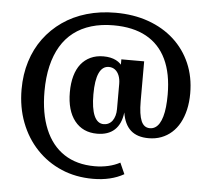

<svg xmlns="http://www.w3.org/2000/svg" viewBox="-56 -710 1039 945"><g transform="rotate(5 463.5 -238.0)"><path d="M436.6 174Q351.8 174 281.2 143.9Q210.6 113.8 158.4 58.7Q106.2 3.7 77.6 -71Q48.9 -145.6 48.9 -234.7Q48.9 -308.6 68.9 -372.5Q88.8 -436.4 126.3 -487.2Q163.9 -538.1 216.5 -574.8Q269.2 -611.6 335.2 -630.8Q401.3 -650 477.3 -650Q566.7 -650 640.1 -623.9Q713.5 -597.8 766.8 -549.4Q820 -500.9 848.8 -434.3Q877.6 -367.7 877.6 -286.3Q877.6 -243 869.1 -206Q860.5 -169 844.7 -140Q828.9 -111 806.2 -90.9Q783.5 -70.7 755 -59.9Q726.4 -49 692.3 -49Q635.9 -49 604 -77.4Q572 -105.8 562.5 -164.9Q556 -107.7 524.3 -78.3Q492.6 -49 438 -49Q366.8 -49 326.8 -99.9Q286.8 -150.7 286.8 -241Q286.8 -286 296.8 -321.4Q306.8 -356.7 326 -380.9Q345.3 -405 373.3 -418Q401.3 -431 436.6 -431Q473.2 -431 498.9 -418Q524.5 -405 538.5 -378.9L525.3 -364.9V-424H638V-228Q638 -194 641.5 -169.7Q645 -145.4 651.7 -129.6Q658.5 -113.9 669.2 -106.2Q679.8 -98.6 694.8 -98.6Q708.9 -98.6 720.6 -105.9Q732.3 -113.1 741.1 -127.3Q749.9 -141.5 755.8 -162.2Q761.8 -182.9 764.7 -210.2Q767.6 -237.6 767.6 -270.4Q767.6 -374.5 734 -445Q700.5 -515.4 634.9 -551.5Q569.4 -587.5 472.8 -587.5Q412.7 -587.5 363.5 -572.7Q314.3 -558 276.8 -529.3Q239.2 -500.6 213.8 -457.9Q188.4 -415.2 175.3 -359.4Q162.1 -303.6 162.1 -234.7Q162.1 -125.5 194.5 -47.9Q226.8 29.7 288.9 70.6Q351.1 111.5 440.3 111.5Q474.9 111.5 506.9 104.2Q538.8 96.9 564.8 82.8L589.4 137.8Q557.7 155.9 519.5 164.9Q481.4 174 436.6 174ZM466.4 -98.6Q479.4 -98.6 490.5 -104.3Q501.7 -110 509.3 -120.6Q516.9 -131.2 521.1 -145.8Q525.3 -160.5 525.3 -177.7V-302.6Q525.3 -326.1 518.2 -344Q511.1 -361.9 498 -371.7Q484.9 -381.4 467.4 -381.4Q451.5 -381.4 439.5 -372.5Q427.5 -363.6 419.4 -345.9Q411.3 -328.2 407.2 -301.9Q403.2 -275.6 403.2 -240.7Q403.2 -171.1 419.2 -134.8Q435.3 -98.6 466.4 -98.6Z"/></g></svg>

Font: Sutasoma
Style: Regular
Weight: 400
Designer: Izhar Fathurrohim, Akbar Rohmanto, Arusyal Khofiqoini
Foundry: Kiwari Kolektiv
Version: Version 1.102